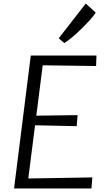

<svg xmlns="http://www.w3.org/2000/svg" viewBox="-20 -1059 596 1079"><path d="M59 0 153 -747H522L520 -688L220 -692L184 -409L416 -412L411 -350L177 -355L139 -56L499 -62L494 0ZM341 -817 310 -844 462 -1039 518 -988Q508.5 -972.5 486.5 -948Q464.5 -923.5 437.5 -897Q410.5 -870.5 384.5 -848.8Q358.5 -827 341 -817Z"/></svg>

Font: Merriweather Sans Light
Style: Italic
Weight: 300
Italic angle: -7.5°
Designer: Eben Sorkin
Foundry: Eben Sorkin
Version: Version 2.001; ttfautohint (v1.8.3)